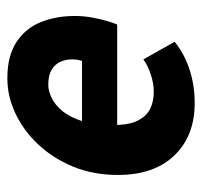

<svg xmlns="http://www.w3.org/2000/svg" viewBox="-34 -516 562 535"><g transform="rotate(90 247.5 -249.0)"><path d="M199 12Q136 12 97.5 -13.5Q59 -39 42 -81.5Q25 -124 25 -176Q25 -201 29.5 -225Q34 -249 39.5 -267.5Q45 -286 49 -294H357L346 -196H150Q148 -189 147 -183Q146 -177 146 -168Q146 -150 153 -135Q160 -120 175.5 -111Q191 -102 217 -102Q233 -102 252.5 -111Q272 -120 289.5 -141Q307 -162 318 -196.5Q329 -231 329 -282Q329 -327 316.5 -351.5Q304 -376 283.5 -386Q263 -396 236 -396Q214 -396 189 -388Q164 -380 146 -367L97 -454Q128 -480 172.5 -495Q217 -510 268 -510Q359 -510 413.5 -453.5Q468 -397 468 -296Q468 -227 444.5 -170.5Q421 -114 382 -73Q343 -32 295.5 -10Q248 12 199 12Z"/></g></svg>

Font: Source Sans 3 ExtraBold
Style: Italic
Weight: 800
Italic angle: -11°
Version: Version 3.052;hotconv 1.1.0;makeotfexe 2.6.0